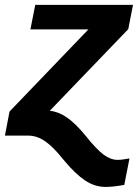

<svg xmlns="http://www.w3.org/2000/svg" viewBox="-37 -548 558 776"><path d="M164.1 -100.1Q198.2 -97.2 231.9 -74.2Q268.1 -49.8 310.5 2.4Q351.1 53.7 381.8 77.1Q410.6 98.1 437.5 98.1Q457 98.1 486.3 92.3L465.3 199.2Q420.9 207.5 390.1 207.5Q345.7 207.5 306.9 181.4Q268.1 155.3 224.6 103.5L196.3 69.8Q163.6 33.2 135.5 16.6Q107.4 0 77.1 0H-17.1L1.5 -97.2L320.3 -429.2H85.9L105.5 -528.3H500.5L481.4 -430.2Z"/></svg>

Font: Arimo
Style: Bold Italic
Weight: 700
Italic angle: -12°
Designer: Steve Matteson
Foundry: Monotype Imaging Inc.
Version: Version 1.33